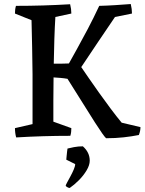

<svg xmlns="http://www.w3.org/2000/svg" viewBox="-20 -672 715 950"><path d="M505 12Q494 3 449.5 -66.5Q405 -136 314 -282Q297 -285 279.5 -286.5Q262 -288 245 -289Q244 -230 244 -173Q244 -116 244 -70L333 -38Q333 -28 332 -19Q331 -10 328 0Q192 0 60 8Q57 -3 55.5 -14.5Q54 -26 54 -38L141 -58Q141 -120 141 -182.5Q141 -245 141 -305Q140 -371 139 -438.5Q138 -506 136 -572L54 -605Q54 -614 55 -623.5Q56 -633 59 -643Q126 -643 193 -645Q260 -647 327 -651Q330 -639 331.5 -627.5Q333 -616 333 -605L254 -588Q251 -541 249 -480.5Q247 -420 246 -357Q265 -357 283.5 -357Q302 -357 321 -358Q336 -385 360.5 -429Q385 -473 414 -528Q443 -583 471 -643Q510 -644 549 -646.5Q588 -649 627 -652Q633 -627 633 -605L549 -588Q507 -527 465 -464Q423 -401 382 -340Q395 -321 418 -287.5Q441 -254 469.5 -214Q498 -174 527.5 -134.5Q557 -95 582 -65L675 -43Q675 -24 667 -4Q632 3 591.5 7.5Q551 12 505 12ZM325 258Q319 258 312 253.5Q305 249 305 247Q305 244 312 231Q319 218 328.5 200.5Q338 183 345 166.5Q352 150 352 140L308 118Q308 114 309.5 101.5Q311 89 312 77.5Q313 66 314 63Q325 60 346 56Q367 52 390 52Q424 82 424 123Q424 145 408.5 171Q393 197 370 220Q347 243 325 258Z"/></svg>

Font: Labrada Medium
Style: Regular
Weight: 500
Designer: Mercedes Jáuregui
Foundry: Omnibus-Type Team
Version: Version 1.000; ttfautohint (v1.8.4.7-5d5b)